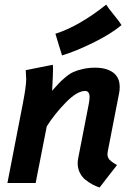

<svg xmlns="http://www.w3.org/2000/svg" viewBox="-20 -795 558 834"><path d="M220.7 -648.4Q322.8 -680.7 441.4 -774.9Q449.7 -760.7 474.6 -730.5Q499.5 -700.2 507.8 -686Q462.4 -647.9 387 -610.6Q311.5 -573.2 249.5 -554.2Q244.6 -568.4 234.9 -601.3Q225.1 -634.3 220.7 -648.4ZM206.5 -400.9Q225.1 -421.9 235.6 -433.1Q246.1 -444.3 264.4 -459.7Q282.7 -475.1 299.3 -482.4Q315.9 -489.7 340.3 -495.4Q364.7 -501 393.6 -501Q441.9 -501 470.9 -480.2Q500 -459.5 500 -416.5Q500 -403.3 497.1 -388.7Q488.8 -346.2 472.4 -262.2Q456.1 -178.2 447.8 -135.7Q446.8 -131.8 446.8 -125.5Q446.8 -121.6 447.3 -117.9Q447.8 -114.3 449.5 -111.1Q451.2 -107.9 452.4 -105.5Q453.6 -103 457 -100.1Q460.4 -97.2 461.9 -95.5Q463.4 -93.8 468 -90.8Q472.7 -87.9 474.1 -86.7Q475.6 -85.4 481.2 -82.3Q486.8 -79.1 488.3 -78.1Q475.6 -62 450.4 -29.5Q425.3 2.9 412.6 19.5Q395.5 13.7 380.9 5.9Q366.2 -2 350.8 -14.4Q335.4 -26.9 326.4 -45.4Q317.4 -64 317.4 -85.9Q317.4 -95.2 319.8 -108.4L365.2 -341.3Q369.1 -360.8 369.1 -373Q369.1 -399.9 349.6 -399.9Q314.9 -399.9 266.1 -350.1Q217.3 -300.3 183.1 -246.1L134.8 0H12.2Q23.4 -57.6 45.7 -172.6Q67.9 -287.6 79.1 -344.7Q93.8 -419.9 93.8 -451.2Q93.8 -459 91.8 -490.2Q111.3 -494.1 150.6 -502Q189.9 -509.8 209.5 -513.7Q210.4 -508.8 210.4 -496.6Q210.4 -475.1 206.5 -400.9Z"/></svg>

Font: Fantasque Sans Mono
Style: Bold Italic
Weight: 700
Italic angle: -11°
Monospace: yes
Designer: Jany Belluz
Version: Version 1.7.1